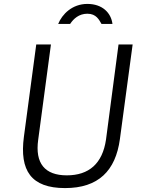

<svg xmlns="http://www.w3.org/2000/svg" viewBox="-20 -950 731 980"><path d="M277 -828H338C355 -854 383 -880 426 -880C472 -880 486 -848 498 -828H554C547 -884 503 -930 426 -930C348 -930 297 -877 277 -828ZM592 -240 657 -723H585L521 -237C503 -115 434 -55 321 -55C209 -55 158 -116 175 -237L240 -723H165L102 -252C79 -79 139 10 312 10C482 10 570 -78 592 -240Z"/></svg>

Font: United Sans Light
Style: Italic
Weight: 300
Italic angle: -8°
Designer: Pablo Impallari, Rodrigo Fuenzalida (Modified by Dan O. Williams)
Version: Version 1.000;PS 001.000;hotconv 1.0.88;makeotf.lib2.5.64775